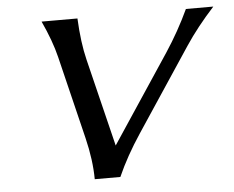

<svg xmlns="http://www.w3.org/2000/svg" viewBox="-44 -588 777 638"><g transform="rotate(-5 344.5 -268.5)"><path d="M247.1 0Q246.6 -64.5 228.5 -138.7L161.1 -415.5Q147.9 -469.7 116.7 -537.1H236.3Q240.2 -456.1 254.4 -398.4L326.2 -105.5L520.5 -398.4Q564.9 -465.8 598.1 -537.1H689.5Q631.8 -473.6 593.3 -415.5L409.7 -138.7Q362.3 -67.4 332.5 0Z"/></g></svg>

Font: Classica
Style: Book Oblique
Weight: 400
Italic angle: -12°
Designer: Wojciech Kalinowski "wmk69" (wmk69@o2.pl)
Foundry: Wojciech Kalinowski "wmk69" (wmk69@o2.pl)
Version: Version 2.1.1; 2021-05-14